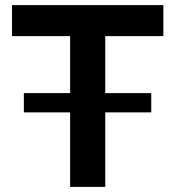

<svg xmlns="http://www.w3.org/2000/svg" viewBox="-20 -730 684 750"><path d="M618.2 -588.9H391.1V-366.2H570.8V-291H391.1V0H253.9V-291H73.2V-366.2H253.9V-588.9H26.9V-710H618.2Z"/></svg>

Font: Rawline
Style: Bold
Weight: 700
Designer: Matt McInerney, Pablo Impallari, Rodrigo Fuenzalida
Foundry: Matt McInerney, Pablo Impallari, Rodrigo Fuenzalida
Version: Version 4.020;PS 004.020;hotconv 1.0.88;makeotf.lib2.5.64775